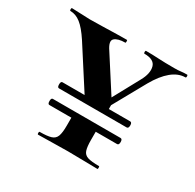

<svg xmlns="http://www.w3.org/2000/svg" viewBox="-111 -589 722 710"><g transform="rotate(30 250.0 -234.0)"><path d="M112 -142H401Q409 -142 409 -129Q409 -116 401 -116H112Q105 -116 105 -129Q105 -142 112 -142ZM112 -213H401Q409 -213 409 -200Q409 -187 401 -187H112Q105 -187 105 -200Q105 -213 112 -213ZM265 -196 358 -367Q378 -403 371 -429.5Q364 -456 322 -456Q319 -456 319 -462Q319 -468 322 -468Q351 -468 376 -466.5Q401 -465 443 -465Q461 -465 471.5 -466.5Q482 -468 497 -468Q500 -468 500 -462Q500 -456 497 -456Q467 -456 439 -433Q411 -410 386 -366L287 -188ZM222 -189 96 -385Q71 -423 50 -439.5Q29 -456 6 -456Q3 -456 3 -462Q3 -468 6 -468Q19 -468 44.5 -466.5Q70 -465 83 -465Q107 -465 138 -466Q169 -467 197 -467.5Q225 -468 240 -468Q242 -468 242 -462Q242 -456 240 -456Q209 -456 195.5 -444Q182 -432 204 -400L310 -235ZM310 -126V-81Q310 -52 315 -37Q320 -22 336 -17Q352 -12 384 -12Q386 -12 386 -6Q386 0 384 0Q358 0 326.5 -1Q295 -2 257 -2Q223 -2 190 -1Q157 0 131 0Q128 0 128 -6Q128 -12 131 -12Q163 -12 179 -17Q195 -22 200.5 -37Q206 -52 206 -81V-126ZM206 -200V-228L310 -237V-199Z"/></g></svg>

Font: Cormorant
Style: Bold
Weight: 700
Designer: Christian Thalmann (Catharsis Fonts)
Foundry: Catharsis Fonts
Version: Version 4.000